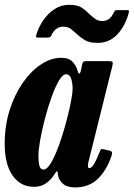

<svg xmlns="http://www.w3.org/2000/svg" viewBox="-21 -780 569 817"><path d="M453 -115Q431.5 -53 394 -17.8Q356.5 17.5 298 17.5Q265 17.5 247.5 2.5Q230 -12.5 226.5 -31.5Q225 -36 225 -38.8Q225 -41.5 225 -45Q223.5 -52.5 220.8 -51.2Q218 -50 212 -40.5Q199.5 -18.5 177.2 -1.8Q155 15 124 15Q66 15 32.5 -33.2Q-1 -81.5 -1 -167.5Q-1 -245.5 20.2 -312Q41.5 -378.5 76.5 -428.5Q111.5 -478.5 154 -506.2Q196.5 -534 239.5 -534Q273.5 -534 289.2 -515.5Q305 -497 309 -479.5Q311.5 -467.5 315.8 -466.5Q320 -465.5 324 -483L328.5 -505.5Q330 -513.5 333.5 -516.8Q337 -520 347.5 -520H439Q455.5 -520 457.8 -516Q460 -512 457 -499L357 -97.5Q355.5 -93 354.2 -85.8Q353 -78.5 353 -75Q353 -64.5 359.5 -64.5Q368 -64.5 378 -80.2Q388 -96 403 -133.5Q406.5 -142.5 408.8 -144.8Q411 -147 424 -144L446.5 -138.5Q454 -136.5 455.5 -132Q457 -127.5 453 -115ZM288 -402.5Q288 -425 282 -444.5Q276 -464 260.5 -464Q245.5 -464 229.5 -436.5Q213.5 -409 198 -365.8Q182.5 -322.5 170 -274.5Q157.5 -226.5 150 -184.2Q142.5 -142 142.5 -117.5Q142.5 -92 146.5 -75.2Q150.5 -58.5 164.5 -58.5Q177 -58.5 191 -79.2Q205 -100 219 -133.8Q233 -167.5 245.2 -207.5Q257.5 -247.5 267.2 -286.2Q277 -325 282.5 -356Q288 -387 288 -402.5ZM395 -597.5Q359.5 -597.5 340.2 -609.2Q321 -621 306.5 -634.5Q293 -647 280.5 -656.8Q268 -666.5 247.5 -666.5Q229.5 -666.5 216.5 -655.5Q203.5 -644.5 196.5 -627Q191.5 -620 182.5 -620H141.5Q132.5 -620 132.2 -623.8Q132 -627.5 134.5 -635Q144.5 -667 164.2 -695.2Q184 -723.5 211.5 -741.5Q239 -759.5 272.5 -759.5Q308 -759.5 325.8 -748Q343.5 -736.5 357 -722.5Q369 -710.5 382.8 -700.5Q396.5 -690.5 414.5 -690.5Q447 -690.5 462.5 -726Q465.5 -731.5 467.8 -734.2Q470 -737 477 -737H520Q526.5 -737 527.5 -734.5Q528.5 -732 527 -726Q512.5 -670.5 478.5 -634Q444.5 -597.5 395 -597.5Z"/></svg>

Font: Besley* Condensed
Style: Bold Italic
Weight: 700
Width: 3
Italic angle: -13°
Designer: Owen Earl
Foundry: indestructible type*
Version: Version 3.000; ttfautohint (v1.8.3)